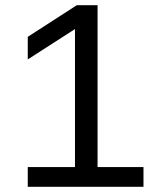

<svg xmlns="http://www.w3.org/2000/svg" viewBox="-20 -720 640 740"><path d="M87 0H533V-76H356V-700H276L87 -578V-491L269 -608V-76H87Z"/></svg>

Font: CommitMono
Style: 400Regular
Weight: 400
Monospace: yes
Designer: Eigil Nikolajsen
Foundry: Eigil Nikolajsen
Version: Version 1.143